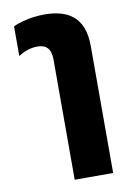

<svg xmlns="http://www.w3.org/2000/svg" viewBox="-84 -584 571 841"><g transform="rotate(-10 201.5 -163.0)"><path d="M179 205H350V-361C350 -491 274 -531 174 -531C111 -531 60 -515 34 -503V-371C56 -385 85 -398 119 -398C158 -398 179 -378 179 -330Z"/></g></svg>

Font: Noto Sans Thai UI Cond Blk
Style: Regular
Weight: 900
Width: 3
Designer: Monotype Design Team
Foundry: Monotype Imaging Inc.
Version: Version 2.000